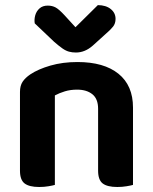

<svg xmlns="http://www.w3.org/2000/svg" viewBox="-20 -740 612 767"><path d="M511.3 -310.3V-214.9H371.9V-305.6Q371.9 -345.1 349 -363.5Q326.1 -381.9 288.2 -381.9Q261.4 -381.9 239.3 -375.2Q217.3 -368.5 199.2 -358.8V-214.9H59.8V-372.7Q59.8 -397.6 70.3 -413.4Q80.8 -429.2 101.1 -442.9Q132.4 -463.8 181.3 -478Q230.3 -492.2 289.6 -492.2Q395.1 -492.2 453.2 -445.4Q511.3 -398.6 511.3 -310.3ZM59.8 -262H199.2V-1.3Q190.3 1.3 173.3 4.1Q156.4 7 136.5 7Q97 7 78.4 -7.1Q59.8 -21.2 59.8 -58.1ZM371.9 -262H511.3V-1.3Q502.3 1.3 485.2 4.1Q468.1 7 448.6 7Q408.7 7 390.3 -7.1Q371.9 -21.2 371.9 -58.1ZM238.4 -678.4 281.5 -631.2 370.9 -719.6Q403.4 -719.3 422.5 -703.8Q441.6 -688.4 441.6 -664.5Q441.6 -646.2 431.6 -633.6Q421.6 -621 401.4 -603.7L350.3 -557.5Q334.3 -543.5 317.7 -536.9Q301.1 -530.2 283.2 -530.2Q268.2 -530.2 255.8 -533.6Q243.3 -536.9 229.9 -546.2Q216.4 -555.5 196.6 -572.7L118.8 -646.6Q116.2 -662.5 120.8 -679Q125.5 -695.4 138 -706.5Q150.4 -717.6 171 -717.6Q188.6 -717.6 202.4 -710.1Q216.1 -702.6 238.4 -678.4Z"/></svg>

Font: Baloo Tammudu 2
Style: Regular
Weight: 400
Designer: Maithili Shingre, Omkar Shende and Ek Type
Foundry: Ek Type
Version: Version 1.700